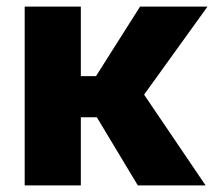

<svg xmlns="http://www.w3.org/2000/svg" viewBox="-20 -561 648 581"><path d="M224.6 -541V0H54.7V-541ZM607.9 -541 366.7 -206.1H188L185.5 -330.6H270.5L403.8 -541ZM397 0 269 -212.9 406.2 -289.1 602.1 0Z"/></svg>

Font: Inter 17pt ExtraBold
Style: Regular
Weight: 800
Version: Version 4.001;git-66647c0bb